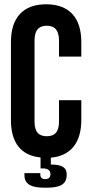

<svg xmlns="http://www.w3.org/2000/svg" viewBox="-20 -728 426 895"><path d="M255 -261V-161C255 -110 233 -93 198 -93C163 -93 141 -110 141 -161V-539C141 -590 163 -608 198 -608C233 -608 255 -590 255 -539V-464H359V-532C359 -645 303 -708 195 -708C87 -708 31 -645 31 -532V-168C31 -64 77 -3 169 6V57H179C203 57 215 66 215 83C215 99 207 107 190 107C179 107 168 102 168 87V79H94V89C94 136 135 147 190 147C249 147 291 139 291 86C291 51 266 39 217 39V7C310 -1 359 -64 359 -168V-261Z"/></svg>

Font: Bebas Neue
Style: Bold
Weight: 700
Designer: Ryoichi Tsunekawa
Foundry: Ryoichi Tsunekawa
Version: Version 1.300